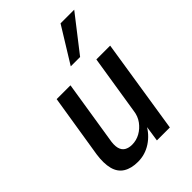

<svg xmlns="http://www.w3.org/2000/svg" viewBox="-220 -838 944 944"><g transform="rotate(-45 252.0 -366.5)"><path d="M169 9Q123 9 93 -9.5Q63 -28 53 -66.5Q43 -105 51 -161L104 -492H200L149 -170Q142 -133 147.5 -111.5Q153 -90 169 -80.5Q185 -71 208 -71Q238 -71 264 -85.5Q290 -100 308.5 -125Q327 -150 331 -183L380 -492H476L399 0H309L323 -94H329Q303 -46 261 -18.5Q219 9 169 9ZM267 -557 381 -742H476L332 -557Z"/></g></svg>

Font: Nunito Sans 10pt Condensed SemiBold
Style: Italic
Weight: 600
Width: 3
Italic angle: -9°
Designer: Vernon Adams
Foundry: Vernon Adams
Version: Version 3.101;gftools[0.9.27]